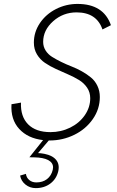

<svg xmlns="http://www.w3.org/2000/svg" viewBox="-20 -717 602 988"><path d="M374 -653.3Q304.7 -653.3 253.4 -607.7Q202.1 -562 202.1 -501.5Q202.1 -477.1 214.6 -457.3Q227.1 -437.5 247.6 -424.6Q268.1 -411.6 294.4 -398.7Q320.8 -385.7 347.9 -375.2Q375 -364.7 401.4 -349.9Q427.7 -335 448.2 -318.1Q468.8 -301.3 481.2 -275.4Q493.7 -249.5 493.7 -217.8Q493.7 -155.8 457.5 -104Q421.4 -52.2 362.1 -23.2Q302.7 5.9 234.9 5.9H231L175.8 70.8Q188.5 70.8 209 74.7Q250.5 83 269 106Q287.6 128.9 279.8 164.1Q270.5 203.6 239.3 227.3Q208 251 164.1 251Q133.8 251 111.1 232.7Q88.4 214.4 83.5 186.5L113.3 177.7Q116.2 197.8 130.9 209.7Q145.5 221.7 167 221.7Q199.7 221.7 221.9 204.6Q244.1 187.5 251.5 156.7Q257.8 130.4 238.8 114Q219.7 97.7 177.7 93.8Q155.8 92.3 131.3 92.3L201.7 3.9Q123.5 -4.9 78.9 -53.5Q34.2 -102.1 39.1 -180.7L87.9 -189Q85 -117.2 124.8 -77.1Q164.6 -37.1 239.7 -37.1Q293.9 -37.1 341.1 -60.3Q388.2 -83.5 416.3 -124Q444.3 -164.6 444.3 -211.4Q444.3 -242.2 428.2 -265.9Q412.1 -289.6 386.7 -305.2Q361.3 -320.8 330.3 -334.2Q299.3 -347.7 268.3 -361.8Q237.3 -376 211.9 -393.1Q186.5 -410.2 170.4 -436.8Q154.3 -463.4 154.3 -497.6Q154.3 -552.2 185.5 -598.4Q216.8 -644.5 268.6 -670.7Q320.3 -696.8 378.9 -696.8Q512.7 -696.8 550.8 -587.4L507.3 -565.4Q477.1 -653.3 374 -653.3Z"/></svg>

Font: HK Grotesk Light Legacy Italic
Style: Regular
Weight: 300
Italic angle: -13°
Designer: Alfredo Marco Pradil
Foundry: Hanken Design Co.
Version: Version 2.022;PS 002.022;hotconv 1.0.88;makeotf.lib2.5.64775